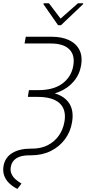

<svg xmlns="http://www.w3.org/2000/svg" viewBox="-32 -956 538 1194"><path d="M128.4 -727.5H288.6Q353 -727.5 397.5 -706.3Q441.9 -685.1 461.9 -645.5Q481.9 -606 472.7 -550.3Q462.9 -492.7 426.8 -450Q390.6 -407.2 332.8 -383.5Q274.9 -359.9 199.7 -359.9H142.1L147.9 -395.5H204.1Q300.8 -395 356.7 -437Q412.6 -479 423.8 -547.9Q435.1 -614.3 398.2 -650.1Q361.3 -686 281.7 -685.5H120.6ZM147 -388.2H207Q324.2 -387.7 377.7 -338.1Q431.2 -288.6 416.5 -198.7Q407.2 -137.7 372.3 -90.6Q337.4 -43.5 283.4 -16.8Q229.5 9.8 161.1 9.8H150.9Q98.6 9.8 69.8 28.3Q41 46.9 35.2 81.5Q30.8 106.4 39.8 126Q48.8 145.5 65.9 160.2Q83 174.8 101.6 185.5L76.2 218.8Q49.3 205.6 27.6 185.8Q5.9 166 -4.9 138.9Q-15.6 111.8 -10.3 77.6Q-1.5 23.9 43.5 -3.9Q88.4 -31.7 159.7 -31.7H168Q223.1 -31.7 265.1 -53.2Q307.1 -74.7 333.7 -112.5Q360.4 -150.4 368.7 -198.7Q381.8 -272.9 339.4 -313.2Q296.9 -353.5 200.2 -353.5H141.1ZM272.5 -935.5 344.7 -840.3 452.6 -935.5H485.8L484.4 -929.7L347.2 -799.3H329.1L238.3 -929.7L239.3 -935.5Z"/></svg>

Font: Inter 28pt ExtraLight
Style: Italic
Weight: 250
Italic angle: -9.3988°
Designer: Rasmus Andersson
Foundry: rsms
Version: Version 4.001;git-66647c0bb